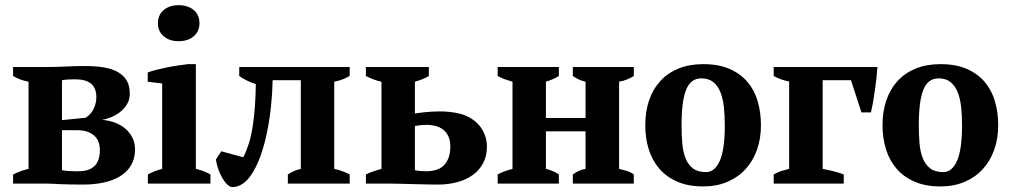

<svg xmlns="http://www.w3.org/2000/svg" viewBox="-20 -719 3953 752"><path d="M508.8 -133.3Q508.8 -97.2 492.9 -71Q477.1 -44.9 449.7 -28.3Q422.4 -11.7 385.5 -3.9Q348.6 3.9 306.2 3.9Q277.3 3.9 254.6 3.4Q231.9 2.9 214.4 2.2Q196.8 1.5 183.6 0.7Q170.4 0 160.2 0H31.2V-35.6Q60.1 -50.3 91.8 -57.6V-398.9Q74.2 -402.3 59.1 -408Q43.9 -413.6 31.2 -421.4V-456.5H154.8Q198.7 -456.5 238 -458.5Q277.3 -460.4 311.5 -460.4Q355 -460.4 387.9 -454.8Q420.9 -449.2 442.9 -436Q465.8 -422.4 477.1 -402.3Q488.3 -382.3 488.3 -351.6Q488.3 -330.1 478.5 -312.7Q468.8 -295.4 453.1 -282.5Q437.5 -269.5 418.2 -261.2Q398.9 -252.9 379.9 -249.5Q405.3 -247.6 428.5 -239.3Q451.7 -231 469.5 -216.3Q487.3 -201.7 498 -180.9Q508.8 -160.2 508.8 -133.3ZM222.7 -52.2Q229 -50.8 238.3 -50Q247.6 -49.3 256.8 -48.8Q266.1 -48.3 274.4 -48.3Q282.7 -48.3 288.1 -48.3Q371.1 -48.3 371.1 -130.9Q371.1 -169.9 346.9 -189.5Q322.8 -209 283.7 -209H222.7ZM222.7 -248.5 315.4 -257.8Q322.8 -262.2 330.3 -269.5Q337.9 -276.9 343.8 -287.1Q349.6 -297.4 353.5 -310.1Q357.4 -322.8 357.4 -338.4Q357.4 -408.2 276.4 -408.2Q271 -408.2 264.2 -408.2Q257.3 -408.2 249.8 -407.7Q242.2 -407.2 235.1 -406.7Q228 -406.2 222.7 -404.8Z M804.2 0H559.1V-35.6Q572.8 -43 585.4 -48.1Q598.1 -53.2 615.2 -57.6V-392.1L558.6 -398.9V-435.1Q572.3 -440.4 592.3 -445.6Q612.3 -450.7 634.3 -455.1Q656.2 -459.5 678 -462.6Q699.7 -465.8 715.8 -467.8H747.1V-57.6Q765.6 -53.2 778.3 -48.1Q791 -43 804.2 -35.6ZM598.6 -627.9Q598.6 -661.1 621.3 -679.9Q644 -698.7 679.7 -698.7Q715.8 -698.7 738.5 -679.9Q761.2 -661.1 761.2 -627.9Q761.2 -595.7 738.5 -576.7Q715.8 -557.6 679.7 -557.6Q644 -557.6 621.3 -576.7Q598.6 -595.7 598.6 -627.9Z M932.6 -103Q943.8 -124 953.9 -154.8Q963.9 -185.5 969.7 -224.1Q975.6 -262.7 978.5 -303.7Q981.4 -344.7 981.9 -389.6Q963.4 -395.5 946.5 -403.8Q929.7 -412.1 917 -421.4V-456.5H1349.6V-421.4Q1320.8 -404.8 1289.1 -398.9V-57.6Q1308.6 -53.2 1323.2 -47.6Q1337.9 -42 1349.6 -35.6V0H1107.4V-35.6Q1118.7 -43 1130.1 -48.3Q1141.6 -53.7 1158.2 -57.6V-404.8H1047.9Q1046.9 -356.4 1041.5 -303.7Q1036.1 -251 1025.9 -200.9Q1015.6 -150.9 999.8 -106.7Q983.9 -62.5 961.9 -31.2Q943.4 -4.9 921.6 5.9Q899.9 16.6 882.8 12.7Q870.6 6.3 860.4 -7.3Q850.1 -21 842.8 -37.1Q835.4 -53.2 831.1 -68.8Q826.7 -84.5 825.7 -94.7L846.7 -126.5Z M1605 -274.4Q1608.9 -274.9 1618.7 -276.4Q1628.4 -277.8 1641.6 -279.3Q1654.8 -280.8 1670.7 -281.7Q1686.5 -282.7 1703.1 -282.7Q1735.8 -282.7 1768.3 -276.6Q1800.8 -270.5 1825.7 -254.9Q1855.5 -236.3 1871.3 -207Q1887.2 -177.7 1887.2 -145.5Q1887.2 -108.9 1872.8 -81.1Q1858.4 -53.2 1832.8 -34.4Q1807.1 -15.6 1772 -5.9Q1736.8 3.9 1695.8 3.9Q1683.1 3.9 1657.2 3.4Q1631.3 2.9 1601.8 2.2Q1572.3 1.5 1544.2 0.7Q1516.1 0 1498.5 0H1413.1V-35.6Q1427.2 -43 1442.9 -48.1Q1458.5 -53.2 1474.1 -57.6V-398.9Q1456.5 -402.8 1441.9 -408.4Q1427.2 -414.1 1413.1 -421.4V-456.5H1659.7V-421.4Q1648.9 -414.6 1635.3 -409.2Q1621.6 -403.8 1605 -398.9ZM1605 -52.2Q1614.3 -50.3 1626.7 -49.3Q1639.2 -48.3 1649.4 -48.3Q1668.5 -48.3 1685.8 -53Q1703.1 -57.6 1715.8 -68.8Q1728.5 -80.1 1736.1 -98.9Q1743.7 -117.7 1743.7 -146Q1743.7 -170.4 1735.4 -186.8Q1727.1 -203.1 1713.9 -212.6Q1700.7 -222.2 1684.3 -226.1Q1668 -230 1651.4 -230Q1640.1 -230 1628.2 -228.8Q1616.2 -227.5 1605 -225.6Z M2168.9 0H1929.2V-35.6Q1941.9 -43 1956.3 -48.1Q1970.7 -53.2 1987.3 -57.6V-398.9Q1970.7 -403.8 1956.3 -408.9Q1941.9 -414.1 1929.2 -421.4V-456.5H2168.9V-421.4Q2147.9 -408.2 2118.2 -398.9V-256.8H2273.4V-398.9Q2246.6 -404.8 2223.6 -421.4V-456.5H2462.4V-421.4Q2450.2 -413.6 2436.5 -408Q2422.9 -402.3 2404.8 -398.9V-57.6Q2421.4 -53.7 2435.8 -49.3Q2450.2 -44.9 2462.4 -35.6V0H2223.6V-35.6Q2247.1 -53.2 2273.4 -57.6V-204.6H2118.2V-57.6Q2149.4 -49.8 2168.9 -35.6Z M2507.3 -228.5Q2507.3 -282.7 2522.5 -326.7Q2537.6 -370.6 2566.7 -402.1Q2595.7 -433.6 2637.9 -450.7Q2680.2 -467.8 2733.9 -467.8Q2795.9 -467.8 2838.9 -448.5Q2881.8 -429.2 2908.9 -396.5Q2936 -363.8 2948.2 -320.3Q2960.4 -276.9 2960.4 -228.5Q2960.4 -176.3 2944.8 -132.3Q2929.2 -88.4 2899.9 -56.4Q2870.6 -24.4 2828.6 -6.6Q2786.6 11.2 2733.9 11.2Q2675.8 11.2 2633.1 -7.3Q2590.3 -25.9 2562.5 -58.1Q2534.7 -90.3 2521 -134Q2507.3 -177.7 2507.3 -228.5ZM2649.4 -228.5Q2649.4 -190.4 2652.3 -157Q2655.3 -123.5 2665.3 -98.6Q2675.3 -73.7 2694.3 -59.3Q2713.4 -44.9 2745.1 -44.9Q2779.3 -44.9 2799.1 -88.9Q2818.8 -132.8 2818.8 -228.5Q2818.8 -266.6 2815.2 -300Q2811.5 -333.5 2801.5 -358.4Q2791.5 -383.3 2773.4 -397.7Q2755.4 -412.1 2726.6 -412.1Q2685.5 -412.1 2667.5 -367.9Q2649.4 -323.7 2649.4 -228.5Z M3416.5 -456.5Q3415.5 -439.5 3413.1 -416.5Q3410.6 -393.6 3407.2 -369.1Q3403.8 -344.7 3399.7 -321Q3395.5 -297.4 3391.1 -278.8H3354L3313 -404.8H3202.1V-57.6Q3255.4 -47.4 3284.7 -35.6V0H3010.3V-35.6Q3025.9 -44.9 3040.5 -49.3Q3055.2 -53.7 3070.8 -57.6V-399.9Q3038.1 -405.8 3010.3 -421.4V-456.5Z M3436.5 -228.5Q3436.5 -282.7 3451.7 -326.7Q3466.8 -370.6 3495.8 -402.1Q3524.9 -433.6 3567.1 -450.7Q3609.4 -467.8 3663.1 -467.8Q3725.1 -467.8 3768.1 -448.5Q3811 -429.2 3838.1 -396.5Q3865.2 -363.8 3877.4 -320.3Q3889.6 -276.9 3889.6 -228.5Q3889.6 -176.3 3874 -132.3Q3858.4 -88.4 3829.1 -56.4Q3799.8 -24.4 3757.8 -6.6Q3715.8 11.2 3663.1 11.2Q3605 11.2 3562.3 -7.3Q3519.5 -25.9 3491.7 -58.1Q3463.9 -90.3 3450.2 -134Q3436.5 -177.7 3436.5 -228.5ZM3578.6 -228.5Q3578.6 -190.4 3581.5 -157Q3584.5 -123.5 3594.5 -98.6Q3604.5 -73.7 3623.5 -59.3Q3642.6 -44.9 3674.3 -44.9Q3708.5 -44.9 3728.3 -88.9Q3748 -132.8 3748 -228.5Q3748 -266.6 3744.4 -300Q3740.7 -333.5 3730.7 -358.4Q3720.7 -383.3 3702.6 -397.7Q3684.6 -412.1 3655.8 -412.1Q3614.7 -412.1 3596.7 -367.9Q3578.6 -323.7 3578.6 -228.5Z"/></svg>

Font: PT Astra Serif
Style: Bold
Weight: 700
Designer: A.Korolkova, I. Chaeva
Foundry: ParaType Ltd
Version: Version 1.002